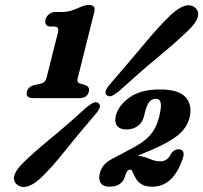

<svg xmlns="http://www.w3.org/2000/svg" viewBox="-20 -738 822 777"><path d="M187 -630.5Q157 -630.5 164.5 -660Q168 -672.5 178.8 -681Q189.5 -689.5 205 -689.5H227.5Q252.5 -689.5 270.2 -695.5Q288 -701.5 306.5 -710Q325.5 -718 339 -718Q369 -718 361.5 -689L295 -423.5Q289.5 -405 302.5 -400.5L323.5 -394Q344.5 -387.5 339.5 -366.5Q332.5 -341 302 -341H114.5Q82.5 -341 89 -367Q94 -388.5 121 -394L148 -400.5Q163 -403.5 168.5 -423.5L213.5 -602.5Q217.5 -619 214 -624.8Q210.5 -630.5 199 -630.5ZM462 -369.5Q442 -353.5 431 -349.5Q420 -345.5 411 -353.5Q397 -365.5 427.5 -400Q501 -485 562.8 -559Q624.5 -633 671.5 -678Q701.5 -706 727 -714Q752.5 -722 770.5 -706Q787.5 -690.5 779.8 -667Q772 -643.5 742.5 -615.5Q697 -571 621.5 -508.5Q546 -446 462 -369.5ZM328 -302Q347.5 -318 359.2 -322.5Q371 -327 380 -319.5Q394 -305.5 362.5 -271.5Q297 -195 242.5 -126.8Q188 -58.5 147.5 -20Q117.5 8.5 91.8 16.2Q66 24 48 8Q31 -6.5 39 -30.5Q47 -54.5 77 -82Q116.5 -121.5 185.2 -177.8Q254 -234 328 -302ZM384 -37Q394 -74.5 430 -92.5L429.5 -93L502.5 -131.5Q559 -159.5 585.5 -189Q612 -218.5 623.5 -263Q633.5 -302.5 630.5 -320.2Q627.5 -338 611.5 -338Q593 -338 583.5 -324.8Q574 -311.5 569 -292.5L562 -265Q556 -241.5 537 -227.8Q518 -214 491.5 -214Q465.5 -214 454 -228.8Q442.5 -243.5 449 -271Q460 -312 504.8 -344Q549.5 -376 627.5 -376Q704 -376 731.8 -343.8Q759.5 -311.5 747 -261.5Q737 -222 701.8 -192.2Q666.5 -162.5 593.5 -131.5L537.5 -108Q565 -104 586.8 -94.5Q608.5 -85 630 -85Q641 -85 651.8 -91Q662.5 -97 672.5 -115.5Q679 -126 687.5 -130.2Q696 -134.5 703.5 -134Q732 -131.5 719 -94.5Q699 -37 668.2 -9.8Q637.5 17.5 597 17.5Q566 17.5 550 6Q534 -5.5 525 -24.5Q518 -38.5 515 -45Q512 -51.5 505.5 -51.5Q493.5 -51.5 484.5 -20.5Q480 -4.5 464.8 6.5Q449.5 17.5 422.5 17.5Q398.5 17.5 388 3.2Q377.5 -11 384 -37Z"/></svg>

Font: Fraunces 144pt S100
Style: Bold Italic
Weight: 700
Italic angle: -16°
Version: Version 1.000; ttfautohint (v1.8.3)